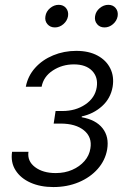

<svg xmlns="http://www.w3.org/2000/svg" viewBox="-20 -757 523 784"><path d="M197.8 6.8Q145 6.8 104.5 -11.2Q64 -29.3 43.5 -61.8Q22.9 -94.2 29.3 -137.2H96.2Q90.8 -99.1 123 -74.7Q155.3 -50.3 207.5 -50.3Q244.6 -50.3 274.9 -63.5Q305.2 -76.7 325 -99.4Q344.7 -122.1 349.1 -150.9Q356.9 -196.8 323 -224.6Q289.1 -252.4 227.1 -252.4H199.2L207 -303.7H234.9Q289.1 -303.7 328.6 -330.6Q368.2 -357.4 375 -400.9Q381.3 -441.9 356 -468Q330.6 -494.1 281.7 -494.1Q233.9 -494.1 195.8 -469.2Q157.7 -444.3 149.9 -402.8H85.4Q93.8 -446.8 123.3 -479.7Q152.8 -512.7 197 -531Q241.2 -549.3 291.5 -549.3Q342.8 -549.3 378.4 -530Q414.1 -510.7 430.4 -477.5Q446.8 -444.3 439.9 -402.3Q431.6 -355 396.7 -323.5Q361.8 -292 314 -281.7L313.5 -278.3Q371.6 -268.1 398.9 -233.2Q426.3 -198.2 417.5 -146.5Q409.7 -102.1 379.2 -67.4Q348.6 -32.7 301.5 -12.9Q254.4 6.8 197.8 6.8ZM406.7 -645Q387.7 -645 376.5 -658.4Q365.2 -671.9 368.2 -690.9Q371.1 -710.4 387.2 -723.9Q403.3 -737.3 422.4 -737.3Q441.4 -737.3 452.4 -723.9Q463.4 -710.4 460.4 -690.9Q457 -671.9 441.4 -658.4Q425.8 -645 406.7 -645ZM204.1 -645Q185.1 -645 173.6 -658.4Q162.1 -671.9 165.5 -690.9Q168.5 -710.4 184.6 -723.9Q200.7 -737.3 219.7 -737.3Q238.8 -737.3 249.8 -723.9Q260.7 -710.4 257.8 -690.9Q254.4 -671.9 238.8 -658.4Q223.1 -645 204.1 -645Z"/></svg>

Font: Inter 16pt Light
Style: Italic
Weight: 300
Italic angle: -9.3988°
Version: Version 4.001;git-66647c0bb